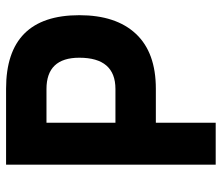

<svg xmlns="http://www.w3.org/2000/svg" viewBox="-69 -661 730 632"><g transform="rotate(-90 296.0 -345.0)"><path d="M320 -197H208V0H70V-690H320Q562 -690 562 -449Q562 -328 500.5 -262.5Q439 -197 320 -197ZM208 -330H319Q422 -330 422 -449Q422 -557 319 -557H208Z"/></g></svg>

Font: TypoPRO Titillium Text
Style: 999 wt
Weight: 900
Designer: Accademia di Belle Arti di Urbino and others
Foundry: Accademia di Belle Arti di Urbino and others.
Version: Version 25.000